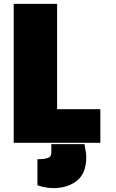

<svg xmlns="http://www.w3.org/2000/svg" viewBox="-20 -725 603 995"><path d="M276 -159H500V15H51V-705H276ZM246 66V22H418Q425 64 426 71Q427 82 427 89Q427 174 378 212Q329 250 255 250Q248 250 228 248Q195 243 174 235V100Q210 100 228 93.5Q246 87 246 66Z"/></svg>

Font: Repo
Style: ExtraBlack
Weight: 1000
Designer: Stefan Peev
Foundry: Context Ltd
Version: Version 001.000